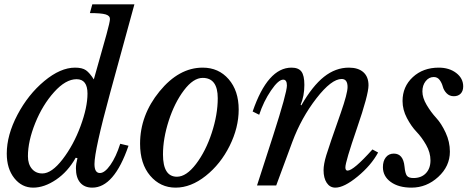

<svg xmlns="http://www.w3.org/2000/svg" viewBox="-20 -850 2169 880"><path d="M468 -692Q484 -750 484 -763Q484 -778 464 -784Q444 -790 392 -790L403 -830H596L485 -425Q413 -161 413 -98Q413 -57 438 -57Q460 -57 486 -94Q512 -131 531 -191L569 -182Q503 10 403 10Q367 10 347.5 -13Q328 -36 328 -79Q328 -99 335 -125L327 -127Q291 -63 237 -26.5Q183 10 132 10Q80 10 45.5 -33.5Q11 -77 11 -146Q11 -231 60 -324Q109 -417 183 -478.5Q257 -540 324 -540Q357 -540 374 -528Q391 -516 410 -486ZM108 -134Q108 -98 126 -76.5Q144 -55 174 -55Q217 -55 267 -120Q317 -185 349 -271.5Q381 -358 381 -421Q381 -487 331 -487Q281 -487 228 -428Q175 -369 141.5 -286Q108 -203 108 -134Z M622 -191Q622 -322 711 -431Q800 -540 909 -540Q982 -540 1028 -487Q1074 -434 1074 -348Q1074 -265 1032.5 -181.5Q991 -98 923 -44Q855 10 785 10Q715 10 668.5 -44.5Q622 -99 622 -191ZM791 -40Q834 -40 878.5 -98.5Q923 -157 950.5 -241Q978 -325 978 -400Q978 -493 909 -493Q866 -493 823 -436Q780 -379 753.5 -297Q727 -215 727 -142Q727 -40 791 -40Z M1546 -488Q1499 -488 1430 -399Q1361 -310 1320 -200L1246 0H1158L1232 -229Q1295 -425 1295 -458Q1295 -485 1278 -485Q1256 -485 1222 -435Q1188 -385 1168 -324L1138 -339Q1207 -540 1316 -540Q1348 -540 1361.5 -522Q1375 -504 1375 -461Q1375 -410 1358 -370L1361 -367Q1412 -456 1465 -498Q1518 -540 1579 -540Q1622 -540 1645.5 -519Q1669 -498 1669 -459Q1669 -416 1616 -262Q1563 -108 1563 -83Q1563 -68 1573 -68Q1600 -68 1687 -165L1713 -151Q1681 -92 1619 -41Q1557 10 1517 10Q1492 10 1477.5 -12Q1463 -34 1463 -70Q1463 -97 1475.5 -138.5Q1488 -180 1542 -333Q1573 -422 1573 -451Q1573 -488 1546 -488Z M1825 -387Q1825 -453 1872 -496.5Q1919 -540 1991 -540Q2039 -540 2071 -515.5Q2103 -491 2103 -454Q2103 -433 2091.5 -421Q2080 -409 2060 -409Q2040 -409 2027 -422.5Q2014 -436 2009.5 -453Q2005 -470 1995 -483.5Q1985 -497 1968 -497Q1946 -497 1931 -478Q1916 -459 1916 -431Q1916 -402 1935.5 -369Q1955 -336 1979 -310Q2003 -284 2022.5 -242Q2042 -200 2042 -155Q2042 -88 1988.5 -39Q1935 10 1866 10Q1807 10 1771 -16Q1735 -42 1735 -84Q1735 -112 1748.5 -129Q1762 -146 1785 -146Q1828 -146 1834 -87Q1837 -55 1845 -44.5Q1853 -34 1875 -34Q1911 -34 1932 -56Q1953 -78 1953 -115Q1953 -151 1933 -186Q1913 -221 1889 -246Q1865 -271 1845 -309Q1825 -347 1825 -387Z"/></svg>

Font: Libre Baskerville
Style: Italic
Weight: 400
Italic angle: -15°
Designer: Pablo Impallari, Rodrigo Fuenzalida
Foundry: Pablo Impallari, Rodrigo Fuenzalida
Version: Version 1.051;Glyphs 3.2.3 (3260)